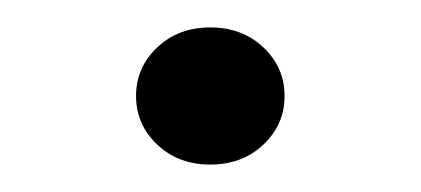

<svg xmlns="http://www.w3.org/2000/svg" viewBox="-20 -345 307 140"><path d="M172.1 -310.4Q187.5 -295.8 187.5 -275Q187.5 -254.2 172.1 -239.6Q156.7 -225 133.3 -225Q110 -225 94.6 -239.6Q79.2 -254.2 79.2 -275Q79.2 -295.8 94.6 -310.4Q110 -325 133.3 -325Q156.7 -325 172.1 -310.4Z"/></svg>

Font: BoonBaan
Style: Regular
Weight: 400
Designer: Sungsit Sawaiwan
Foundry: FontUni
Version: Version 2.0